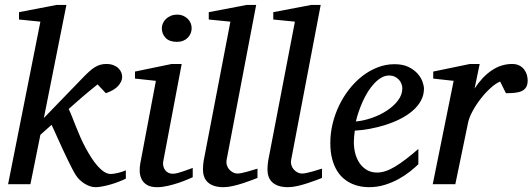

<svg xmlns="http://www.w3.org/2000/svg" viewBox="-20 -757 2188 789"><path d="M497.1 -22.9Q484.4 -16.6 468 -10.3Q451.7 -3.9 434.6 1Q417.5 5.9 401.1 9Q384.8 12.2 373 12.2Q360.8 12.2 349.1 8.1Q337.4 3.9 326.9 -2.7Q316.4 -9.3 307.6 -17.8Q298.8 -26.4 293 -35.2Q286.1 -45.4 277.6 -61.8Q269 -78.1 259.5 -97.7Q250 -117.2 240.2 -138.4Q230.5 -159.7 221.4 -179.4Q212.4 -199.2 204.8 -216.3Q197.3 -233.4 191.9 -244.1L146 -203.1L105 0H13.2L146 -668L58.1 -676.8V-707L212.9 -736.8H252.9L160.2 -272L321.8 -439Q335.9 -453.6 347.7 -464.1Q359.4 -474.6 370.4 -481.2Q381.3 -487.8 392.6 -491Q403.8 -494.1 417 -494.1Q433.6 -494.1 446 -489.3Q458.5 -484.4 466.6 -476.6Q474.6 -468.8 478.5 -459Q482.4 -449.2 481.9 -439.9Q481.9 -422.9 466.1 -404.5Q450.2 -386.2 415 -374L380.9 -410.2Q367.2 -399.4 351.3 -386.2Q335.4 -373 319.3 -359.4Q303.2 -345.7 288.6 -332.5Q273.9 -319.3 262.2 -309.1Q268.6 -296.4 276.1 -277.3Q283.7 -258.3 292.2 -236.6Q300.8 -214.8 310.8 -192.1Q320.8 -169.4 332 -148.9Q343.3 -127.9 355.7 -108.6Q368.2 -89.4 381.3 -74.5Q394.5 -59.6 408.2 -50.8Q421.9 -42 435.1 -42Q440.4 -42 448.2 -43.2Q456.1 -44.4 464.8 -46.4Q473.6 -48.3 482.2 -51.3Q490.7 -54.2 497.1 -57.1Z M772 -28.8Q766.1 -26.4 750.5 -19.5Q734.9 -12.7 713.9 -5.6Q692.9 1.5 669.7 6.8Q646.5 12.2 626 12.2Q600.1 12.2 585 3.4Q569.8 -5.4 562.5 -19.5Q555.2 -33.7 554.2 -51.3Q553.2 -68.8 556.6 -85.9L620.6 -424.8L534.7 -434.1V-462.9L685.5 -494.1H726.6L650.9 -94.2Q648.9 -84 651.1 -74.7Q653.3 -65.4 658.4 -58.3Q663.6 -51.3 671.6 -47.1Q679.7 -43 689.9 -43Q698.7 -43 710.7 -46.1Q722.7 -49.3 734.6 -53.5Q746.6 -57.6 756.8 -61.5Q767.1 -65.4 772 -66.9ZM767.6 -641.1Q767.6 -629.9 763.4 -619.9Q759.3 -609.9 751.7 -602.1Q744.1 -594.2 732.9 -589.6Q721.7 -585 707 -585Q676.3 -585 660.6 -601.3Q645 -617.7 645 -641.1Q645 -650.9 649.2 -660.6Q653.3 -670.4 661.4 -678.5Q669.4 -686.5 681.2 -691.7Q692.9 -696.8 708 -696.8Q722.2 -696.8 733.2 -691.9Q744.1 -687 752 -679.2Q759.8 -671.4 763.7 -661.4Q767.6 -651.4 767.6 -641.1Z M1038.1 -25.9Q1032.2 -23.4 1016.1 -17.3Q1000 -11.2 980 -4.6Q960 2 938.2 7.1Q916.5 12.2 898.9 12.2Q876 12.2 859.9 6.8Q843.8 1.5 833.5 -8.3Q823.2 -18.1 818.6 -31.5Q814 -44.9 814 -61Q814 -76.2 816.9 -96.2L926.8 -668L837.9 -676.8V-707L994.1 -736.8H1032.7L911.1 -99.1Q909.2 -88.9 912.1 -78.9Q915 -68.8 921.4 -61.3Q927.7 -53.7 937 -48.8Q946.3 -43.9 957 -43.9Q964.4 -43.9 976.3 -46.6Q988.3 -49.3 1000.5 -52.7Q1012.7 -56.2 1023.2 -59.6Q1033.7 -63 1038.1 -64Z M1303.2 -25.9Q1297.4 -23.4 1281.2 -17.3Q1265.1 -11.2 1245.1 -4.6Q1225.1 2 1203.4 7.1Q1181.6 12.2 1164.1 12.2Q1141.1 12.2 1125 6.8Q1108.9 1.5 1098.6 -8.3Q1088.4 -18.1 1083.7 -31.5Q1079.1 -44.9 1079.1 -61Q1079.1 -76.2 1082 -96.2L1191.9 -668L1103 -676.8V-707L1259.3 -736.8H1297.9L1176.3 -99.1Q1174.3 -88.9 1177.2 -78.9Q1180.2 -68.8 1186.5 -61.3Q1192.9 -53.7 1202.1 -48.8Q1211.4 -43.9 1222.2 -43.9Q1229.5 -43.9 1241.5 -46.6Q1253.4 -49.3 1265.6 -52.7Q1277.8 -56.2 1288.3 -59.6Q1298.8 -63 1303.2 -64Z M1633.3 -394Q1633.3 -403.8 1629.4 -413.3Q1625.5 -422.9 1618.7 -430.2Q1611.8 -437.5 1601.6 -442.1Q1591.3 -446.8 1579.1 -446.8Q1562.5 -446.8 1547.4 -438Q1532.2 -429.2 1518.3 -414.6Q1504.4 -399.9 1492.4 -380.9Q1480.5 -361.8 1470.9 -340.8Q1461.4 -319.8 1454.1 -298.3Q1446.8 -276.9 1442.4 -257.8Q1474.1 -260.7 1508.1 -272.5Q1542 -284.2 1569.8 -302.5Q1597.7 -320.8 1615.5 -344.2Q1633.3 -367.7 1633.3 -394ZM1722.2 -393.1Q1722.2 -365.7 1709.5 -342.8Q1696.8 -319.8 1675 -301.3Q1653.3 -282.7 1624.8 -268.3Q1596.2 -253.9 1564.7 -243.9Q1533.2 -233.9 1500.5 -227.8Q1467.8 -221.7 1438 -220.2Q1436.5 -210.4 1435.3 -196.8Q1434.1 -183.1 1434.1 -173.8Q1434.1 -146.5 1440.7 -123.5Q1447.3 -100.6 1459.7 -83.7Q1472.2 -66.9 1489.7 -57.4Q1507.3 -47.9 1529.3 -47.9Q1563 -47.9 1603.5 -72.3Q1644 -96.7 1699.2 -145V-82Q1685.1 -68.4 1664.6 -52Q1644 -35.6 1617.9 -21.2Q1591.8 -6.8 1561 2.7Q1530.3 12.2 1496.1 12.2Q1481 12.2 1463.1 9.3Q1445.3 6.3 1427.7 -1.2Q1410.2 -8.8 1393.8 -22Q1377.4 -35.2 1365 -55.4Q1352.5 -75.7 1345 -103.8Q1337.4 -131.8 1337.4 -169.9Q1337.4 -209.5 1346.9 -248.8Q1356.4 -288.1 1373.8 -324Q1391.1 -359.9 1415.5 -390.9Q1439.9 -421.9 1469.2 -444.6Q1498.5 -467.3 1532 -480.2Q1565.4 -493.2 1601.1 -493.2Q1635.7 -493.2 1658.9 -481.7Q1682.1 -470.2 1696.3 -454.1Q1710.4 -438 1716.3 -420.9Q1722.2 -403.8 1722.2 -393.1Z M2148.4 -426.8Q2148.4 -409.2 2142.1 -398.7Q2135.7 -388.2 2124 -382.8Q2112.3 -377.4 2095.9 -375.7Q2079.6 -374 2059.1 -374L2035.2 -421.9Q2016.6 -414.1 1995.4 -394.8Q1974.1 -375.5 1955.1 -350.8Q1936 -326.2 1921.9 -300Q1907.7 -273.9 1903.3 -252L1851.1 0H1758.3L1844.2 -424.8L1760.3 -434.1V-462.9L1911.1 -494.1H1951.2L1930.2 -393.1Q1960.9 -440.4 2000 -467.3Q2039.1 -494.1 2084.5 -494.1Q2102.5 -494.1 2114.7 -487.5Q2127 -481 2134.5 -470.7Q2142.1 -460.4 2145.3 -448.7Q2148.4 -437 2148.4 -426.8Z"/></svg>

Font: Charis SIL Phon
Style: Italic
Weight: 400
Italic angle: -11°
Foundry: SIL International
Version: Version 5.000